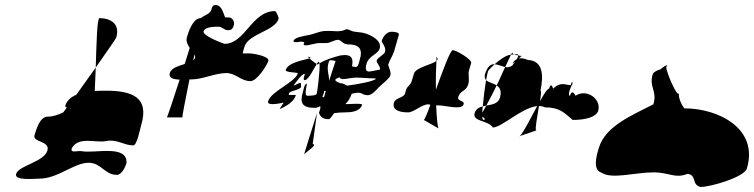

<svg xmlns="http://www.w3.org/2000/svg" viewBox="-20 -754 2993 762"><path d="M44 -64C35 -36 116 -45 136 -45C210 -45 273 -108 332 -108C382 -108 395 -60 444 -60C462 -60 477 -90 482 -106C487 -182 357 -144 304 -154C288 -157 258 -144 265 -166C292 -214 360 -186 400 -194C445 -203 471 -177 509 -177C524 -177 536 -244 540 -256C575 -371 500 -394 400 -394C389 -394 373 -394 356 -393C357 -420 359 -453 360 -486C335 -451 309 -414 283 -378C262 -369 245 -355 239 -334C238 -331 241 -329 245 -327C240 -320 236 -314 231 -308C210 -298 190 -291 169 -291C138 -291 124 -240 117 -218C108 -188 180 -196 168 -156C154 -111 54 -97 44 -64ZM259 -322 260 -324H263C262 -323 260 -323 259 -322ZM375 -682C415 -682 459 -662 441 -604C439 -599 404 -549 360 -486C363 -581 365 -682 375 -682Z M654 -464C648 -444 669 -439 693 -438C667 -358 644 -288 642 -288H704C703 -296 717 -363 732 -439H742C784 -439 834 -464 878 -464C916 -464 936 -432 974 -432C1000 -432 1039 -494 1045 -512C1051 -530 987 -542 970 -542H944C942 -542 950 -568 950 -568C966 -621 1071 -630 1086 -680C1087 -682 1077 -710 1071 -710C979 -710 953 -580 871 -580C871 -580 782 -611 788 -630C794 -648 832 -648 846 -648C864 -648 868 -634 886 -634C901 -634 905 -644 908 -654C912 -668 903 -685 887 -685H875C869 -685 865 -734 836 -734C824 -734 822 -727 819 -716C813 -697 790 -694 776 -681L777 -682C745 -682 728 -627 722 -607C717 -591 724 -577 733 -564C727 -544 720 -522 713 -500C689 -492 660 -485 654 -464ZM752 -538C754 -533 755 -528 754 -524C753 -520 750 -518 747 -515C748 -523 751 -531 752 -538Z M1044 -352C1037 -330 1106 -347 1106 -347C1105 -345 1093 -329 1090 -320C1091 -324 1143 -339 1154 -376C1155 -378 1136 -377 1131 -377C1123 -377 1126 -379 1128 -385C1130 -393 1171 -397 1175 -409L1174 -425C1163 -425 1153 -415 1145 -415C1146 -415 1176 -461 1189 -461C1193 -461 1178 -436 1190 -436C1204 -436 1225 -481 1237 -500C1229 -505 1216 -515 1208 -522C1189 -516 1123 -507 1114 -476C1111 -466 1163 -467 1162 -463C1151 -427 1056 -392 1044 -352ZM1145 -592C1142 -582 1174 -589 1174 -589C1179 -589 1182 -587 1187 -587C1191 -587 1177 -574 1193 -574C1209 -574 1231 -583 1247 -583H1274C1292 -583 1305 -596 1323 -596C1331 -596 1343 -578 1359 -578C1407 -578 1421 -560 1407 -514C1404 -505 1402 -488 1392 -488C1389 -488 1383 -489 1377 -491C1383 -522 1377 -541 1331 -534C1300 -526 1272 -517 1248 -503C1251 -478 1239 -387 1237 -382C1235 -374 1207 -374 1200 -374C1184 -374 1201 -422 1197 -422C1189 -422 1185 -400 1183 -392C1169 -347 1177 -326 1229 -326C1243 -326 1244 -332 1252 -332C1252 -332 1251 -328 1251 -323L1246 -306C1252 -290 1261 -281 1285 -281C1290 -281 1299 -295 1306 -305C1321 -307 1335 -308 1349 -308C1371 -308 1408 -310 1417 -338C1419 -345 1368 -341 1362 -341H1351C1361 -351 1370 -364 1376 -382C1386 -384 1394 -386 1403 -386C1417 -386 1420 -377 1433 -377C1454 -371 1471 -396 1488 -412C1496 -420 1525 -442 1529 -454C1534 -470 1519 -492 1521 -499C1525 -512 1538 -532 1544 -550C1550 -571 1556 -592 1563 -616C1566 -627 1540 -628 1534 -628C1514 -628 1500 -608 1495 -592C1493 -586 1514 -568 1508 -548C1505 -537 1479 -526 1475 -514C1472 -505 1492 -490 1488 -478C1488 -478 1450 -470 1444 -470C1428 -470 1431 -490 1435 -502C1445 -534 1479 -537 1487 -562C1498 -598 1434 -626 1404 -626C1398 -626 1394 -628 1390 -628C1376 -628 1367 -638 1354 -638C1329 -624 1302 -633 1277 -631C1256 -633 1229 -620 1210 -616C1195 -612 1150 -608 1145 -592ZM1208 -522C1202 -528 1198 -531 1209 -527C1214 -525 1214 -524 1208 -522ZM1237 -500C1241 -505 1242 -509 1244 -509C1246 -509 1247 -507 1248 -503C1246 -502 1242 -499 1240 -498C1239 -498 1239 -499 1237 -500ZM1284 -505C1286 -510 1285 -515 1292 -515C1300 -515 1307 -514 1312 -511C1308 -502 1299 -472 1286 -433C1287 -458 1275 -476 1284 -505ZM1273 -393 1266 -368C1262 -368 1259 -369 1260 -371C1262 -379 1268 -387 1266 -393ZM1187 -142C1187 -141 1186 -140 1186 -140C1185 -140 1186 -141 1187 -142ZM1187 -142C1196 -151 1243 -182 1221 -182L1238 -305C1213 -227 1191 -155 1187 -142ZM1327 -447C1330 -443 1334 -440 1341 -440C1355 -440 1375 -446 1393 -446C1417 -446 1439 -443 1464 -443L1472 -442C1469 -432 1397 -419 1357 -414C1349 -419 1340 -424 1330 -424C1300 -435 1310 -441 1327 -447Z M1544 -348C1533 -313 1574 -308 1600 -308C1622 -308 1654 -340 1680 -340C1683 -339 1686 -339 1688 -338C1676 -304 1665 -279 1662 -278L1721 -244C1716 -251 1713 -290 1711 -336H1717C1739 -336 1769 -328 1790 -328C1801 -328 1816 -328 1820 -340C1825 -356 1793 -351 1799 -370C1806 -394 1830 -392 1838 -418C1845 -442 1836 -457 1842 -477L1850 -504C1854 -518 1790 -555 1777 -555C1767 -555 1737 -473 1710 -398C1709 -445 1711 -489 1712 -512C1693 -497 1631 -487 1623 -462L1614 -432C1609 -416 1596 -411 1592 -399L1587 -382C1582 -366 1550 -366 1544 -348ZM1713 -528C1718 -522 1718 -517 1712 -512C1712 -523 1712 -529 1713 -528Z M1905 -460C1902 -449 1904 -441 1909 -436C1912 -452 1915 -465 1917 -472C1922 -479 1932 -489 1943 -499C1928 -500 1915 -492 1905 -460ZM1864 -306C1853 -270 1917 -278 1936 -248C1971 -248 2051 -327 2112 -333C2086 -285 2057 -227 2043 -214C2061 -221 2119 -238 2108 -238C2102 -238 2112 -289 2119 -333C2127 -333 2135 -332 2142 -328C2200 -328 2218 -308 2253 -278C2303 -278 2346 -289 2354 -314C2368 -360 2309 -404 2264 -374C2264 -374 2251 -404 2242 -374C2230 -374 2248 -416 2252 -421C2252 -428 2252 -438 2245 -416C2225 -416 2206 -432 2175 -402C2175 -402 2168 -432 2159 -402C2152 -402 2139 -381 2123 -352C2127 -376 2129 -394 2125 -394C2138 -456 2135 -513 2075 -516C2061 -522 2049 -524 2039 -522L2050 -532C2050 -532 2045 -532 2037 -534C2037 -531 2035 -526 2031 -519C2023 -515 2017 -509 2014 -501L2025 -510C2021 -505 2018 -500 2013 -494C2005 -487 1994 -486 1985 -488C1974 -466 1964 -440 1951 -415C1964 -406 1972 -393 1964 -366C1957 -342 1932 -339 1910 -335C1903 -322 1898 -313 1894 -307C1894 -315 1895 -323 1896 -332C1882 -328 1869 -322 1864 -306ZM1909 -436C1918 -427 1938 -424 1951 -415C1937 -385 1921 -356 1910 -335C1905 -334 1900 -333 1896 -332C1899 -365 1904 -406 1909 -436ZM1943 -499C1963 -517 1987 -534 2006 -537H2008C2003 -527 1995 -509 1985 -488C1971 -491 1957 -498 1943 -499ZM1894 -291C1901 -286 1909 -281 1900 -278C1897 -277 1894 -282 1894 -291ZM2008 -537C2012 -537 2016 -538 2020 -538C2015 -540 2013 -543 2014 -546C2014 -546 2011 -544 2008 -537ZM2020 -538C2030 -539 2038 -540 2037 -534C2031 -535 2024 -536 2020 -538ZM2043 -214C2041 -212 2040 -212 2039 -212C2039 -212 2043 -214 2043 -214ZM2252 -421C2252 -421 2253 -421 2251 -416C2251 -416 2252 -418 2252 -418Z M2357 -168C2345 -130 2333 -79 2367 -69C2408 -41 2499 -70 2575 -70C2635 -70 2660 -44 2708 -64C2747 -60 2723 -20 2761 -12C2800 -12 2934 -51 2944 -85C2992 -243 2832 -324 2696 -324C2683 -340 2671 -370 2675 -384C2668 -362 2614 -491 2626 -491C2630 -491 2632 -505 2600 -478C2594 -478 2575 -469 2571 -461C2554 -407 2590 -394 2573 -340C2493 -298 2384 -256 2357 -168Z"/></svg>

Font: Alpina
Style: Obl
Weight: 400
Version: Version 0.9